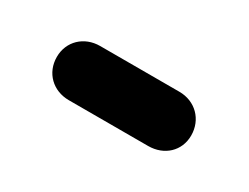

<svg xmlns="http://www.w3.org/2000/svg" viewBox="-29 -489 473 365"><g transform="rotate(30 207.0 -306.5)"><path d="M294 -247C329 -247 355 -271 355 -305C355 -340 329 -366 294 -366H120C85 -366 59 -341 59 -307C59 -272 85 -247 120 -247Z"/></g></svg>

Font: Hotpoint
Style: Bold
Weight: 700
Designer: Andrew Paglinawan, Luciano Perondi, Riccardo Olocco
Foundry: CAST Cooperativa Anonima Servizi Tipografici
Version: Version 1.000;PS 2.1;hotconv 16.6.51;makeotf.lib2.5.65220